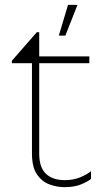

<svg xmlns="http://www.w3.org/2000/svg" viewBox="-20 -763 435 793"><path d="M356 -24Q341 -12 313.5 -1Q286 10 247 10Q215 10 184 -1.5Q153 -13 132.5 -43Q112 -73 112 -130V-502H29V-512L132 -630H142V-530H349V-502H142V-128Q142 -72 169.5 -45.5Q197 -19 248 -19Q282 -19 309.5 -30Q337 -41 356 -56ZM300 -743 250 -616H223L261 -743Z"/></svg>

Font: Roundo Variable
Style: Regular
Weight: 200
Designer: Shiva Nallaperumal
Foundry: Indian Type Foundry
Version: Version 2.000